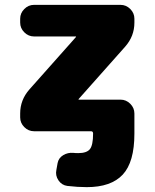

<svg xmlns="http://www.w3.org/2000/svg" viewBox="-20 -540 636 790"><path d="M476 -520Q499 -520 516 -503Q533 -486 533 -463V-447Q533 -391 495 -348L304 -133Q303 -132 303 -131Q303 -130 304 -130H476Q499 -130 516 -113Q533 -96 533 -73V0V10Q533 127 485 178.5Q437 230 337 230Q300 230 257 225Q234 222 220.5 202Q207 182 212 159L217 131Q221 110 240 98.5Q259 87 282 89Q289 90 302 90Q337 90 350 73.5Q363 57 363 10V9Q363 0 354 0H120Q97 0 80 -17Q63 -34 63 -57V-73Q63 -129 101 -172L292 -387Q293 -388 293 -389Q293 -390 292 -390H120Q97 -390 80 -407Q63 -424 63 -447V-463Q63 -486 80 -503Q97 -520 120 -520Z"/></svg>

Font: Rounded Mplus 1c Black
Style: Regular
Weight: 900
Version: Version 1.059.20150529